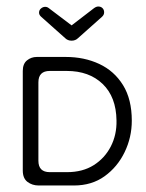

<svg xmlns="http://www.w3.org/2000/svg" viewBox="-20 -570 450 590"><path d="M99 0Q79 0 64.5 -11Q50 -22 50 -46V-352Q50 -374 63 -384.5Q76 -395 93 -395H182Q239 -395 285 -373.5Q331 -352 358 -308.5Q385 -265 385 -199Q385 -148 363 -102.5Q341 -57 301.5 -28.5Q262 0 207 0ZM133 -41H186Q234 -41 268 -62.5Q302 -84 320.5 -120Q339 -156 338 -200Q337 -272 295.5 -312Q254 -352 185 -352H133Q98 -352 98 -317V-76Q98 -41 133 -41ZM119 -549Q125 -549 130 -545L200 -492L269 -545Q276 -550 282 -550Q290 -550 295 -545Q300 -540 300 -532Q300 -524 293 -518L220 -453Q212 -445 200 -445Q188 -445 180 -453L107 -518Q100 -524 100 -531Q100 -539 106 -544Q112 -549 119 -549Z"/></svg>

Font: Dongle Light
Style: Regular
Weight: 300
Designer: Yanghee Ryu
Foundry: Yanghee Ryu
Version: Version 2.000